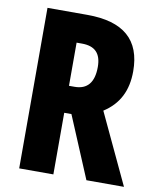

<svg xmlns="http://www.w3.org/2000/svg" viewBox="-81 -778 690 841"><g transform="rotate(10 264.0 -357.0)"><path d="M239 -714H62V0H214V-274H246L361 0H528L381 -313C448 -356 480 -419 480 -505C480 -645 401 -714 239 -714ZM238 -586C296 -586 324 -557 324 -497C324 -428 295 -394 239 -394H214V-586Z"/></g></svg>

Font: Noto Sans Armenian ExtraCondensed ExtraBold
Style: Regular
Weight: 800
Width: 2
Designer: Monotype Design Team
Foundry: Monotype Imaging Inc.
Version: Version 2.008